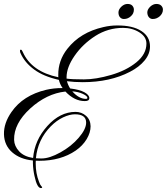

<svg xmlns="http://www.w3.org/2000/svg" viewBox="-46 -813 845 972"><path d="M390.1 -192.4Q390.1 -234.4 333.5 -234.4Q306.6 -234.4 273.4 -218.8Q240.2 -203.1 210.9 -173.3Q145 -106.4 135.7 -11.7Q145.5 -10.7 163.6 -10.7Q204.6 -10.7 259.8 -41.5Q315.4 -72.3 352.5 -115.7Q390.1 -159.2 390.1 -192.4ZM388.7 -312.5Q396.5 -312.5 396.5 -317.4Q396.5 -326.7 373 -337.9Q349.6 -348.6 319.8 -350.6Q353.5 -312.5 388.7 -312.5ZM695.3 -592.3Q695.3 -627 659.2 -649.4Q623 -671.9 577.1 -671.9Q501 -671.9 436.5 -630.9Q372.6 -589.8 332 -531.2Q291 -472.2 291 -421.9V-415Q318.4 -411.1 378.9 -411.1Q439.5 -411.1 516.6 -433.6Q593.8 -456.1 644.5 -497.6Q695.3 -539.1 695.3 -592.3ZM167.5 135.7Q167.5 138.7 161.6 139.2Q141.6 139.2 128.9 79.1Q121.6 47.9 120.6 13.7V-0.5Q55.7 -6.8 15.6 -42Q-24.4 -77.1 -25.9 -133.3Q-27.3 -189.5 12.2 -246.1Q70.8 -330.6 188 -358.4Q226.1 -367.2 268.1 -367.2H271Q257.8 -385.3 252 -408.7Q174.8 -425.8 127 -460.9Q79.1 -496.1 58.1 -543.5Q55.2 -548.8 55.2 -555.2Q54.7 -561.5 59.6 -561.5Q64.5 -561.5 69.3 -549.8Q113.8 -450.2 249.5 -421.9Q249 -424.3 249 -427.2Q249 -430.2 249 -433.1Q248 -505.9 294.9 -565.9Q360.4 -649.4 477.1 -675.8Q512.2 -684.1 546.4 -684.1Q625.5 -684.6 669.4 -656.2Q713.4 -627.9 713.4 -577.6Q713.4 -540 686 -506.8Q658.7 -473.6 612.3 -449.7Q511.2 -397 373 -397Q330.1 -397 293 -401.9Q297.9 -382.8 309.1 -365.2Q357.4 -359.4 381.8 -345.7Q406.2 -332 406.2 -316.4Q406.2 -300.8 382.8 -301.3Q330.6 -301.3 285.2 -349.6Q190.4 -339.4 106.9 -263.7Q23.4 -187 25.4 -105Q26.4 -73.2 50.8 -46.9Q75.2 -20.5 121.6 -13.2Q128.9 -103 193.4 -174.8Q257.8 -246.6 336.4 -246.6Q367.2 -246.6 389.6 -226.6Q412.1 -206.5 412.6 -173.8Q412.6 -141.6 392.6 -108.4Q372.6 -75.2 337.4 -50.8Q261.7 1 152.8 1L135.3 0.5Q134.8 4.4 134.8 7.8V15.1Q134.8 64.9 151.4 106.9Q157.2 123 162.1 127.9Q167 132.8 167.5 135.7ZM581.1 -716.8Q569.3 -716.8 561.5 -725.6Q553.7 -734.4 553.7 -750Q553.7 -765.1 568.4 -779.3Q583 -793 599.6 -793Q616.2 -793 624 -784.2Q631.8 -775.4 631.8 -764.6Q631.8 -753.9 627.9 -745.6Q624 -737.3 616.7 -731Q609.9 -724.6 601.1 -720.7Q592.3 -716.8 581.1 -716.8ZM699.7 -750Q699.7 -764.6 713.9 -778.8Q729 -793 745.6 -793Q762.2 -793 770.5 -784.2Q778.8 -775.4 778.8 -764.6Q778.8 -753.9 774.4 -745.6Q770 -737.3 763.2 -731Q755.9 -724.6 747.1 -720.7Q738.3 -716.8 727.1 -716.8Q715.8 -716.8 708 -725.6Q700.2 -734.4 699.7 -750Z"/></svg>

Font: PinyonScript
Style: Regular
Weight: 400
Designer: Nicole Fally
Foundry: Nicole Fally
Version: Version 1.005